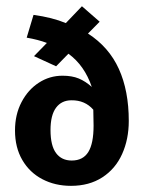

<svg xmlns="http://www.w3.org/2000/svg" viewBox="-20 -586 466 618"><path d="M130.9 -447.8Q102.5 -458.5 65.9 -464.8L87.9 -538.1Q148.4 -529.8 191.9 -511.7L243.7 -565.9L300.8 -516.1L263.2 -478Q330.6 -434.6 362.5 -364.3Q394.5 -293.9 394.5 -196.8Q394.5 -137.7 373 -90.1Q351.6 -42.5 309.3 -15.1Q267.1 12.2 208.5 12.2Q157.2 12.2 116.2 -9.3Q75.2 -30.8 51.8 -71Q28.3 -111.3 28.3 -166Q28.3 -217.3 49.3 -257.3Q70.3 -297.4 105 -319.8Q139.6 -342.3 181.2 -342.3Q211.9 -342.3 233.6 -333.3Q255.4 -324.2 275.4 -306.2Q252 -375.5 200.2 -413.1L160.6 -372.6L89.4 -405.3ZM280.3 -232.9Q253.4 -263.7 210 -263.2Q178.2 -263.2 160.4 -239.3Q142.6 -215.3 142.6 -167.5Q142.6 -117.2 160.4 -93.3Q178.2 -69.3 210.9 -69.3Q247.1 -69.3 264.2 -96.7Q281.2 -124 281.2 -181.6Q280.8 -216.8 280.3 -232.9Z"/></svg>

Font: Amiri Typewriter
Style: Bold
Weight: 700
Monospace: yes
Designer: Khaled Hosny
Version: Version 1.1